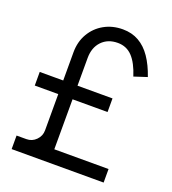

<svg xmlns="http://www.w3.org/2000/svg" viewBox="-134 -836 839 937"><g transform="rotate(20 285.5 -367.5)"><path d="M511 0H33.3V-70.3H84.3Q113.7 -70.3 134.5 -91.5Q155.3 -112.7 155.3 -141.7V-547Q155.3 -602 180.2 -644.5Q205 -687 247.8 -711Q290.7 -735 344.3 -735Q391.3 -735 427.8 -714.2Q464.2 -693.5 491.3 -653.8Q518.5 -614 537.7 -557.7L470.3 -535.7Q449.8 -600.2 419.6 -632.2Q389.3 -664.3 343.7 -664.3Q292.2 -664.3 260.9 -631.6Q229.7 -598.8 229.7 -544.7L229.3 -70.3H511ZM411.3 -330H33.3V-400.7H411.3Z"/></g></svg>

Font: Manrope Variable Light
Style: Regular
Weight: 200
Designer: Mikhail Sharanda
Foundry: Mikhail Sharanda
Version: Version 4.505